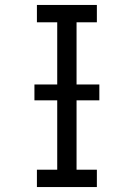

<svg xmlns="http://www.w3.org/2000/svg" viewBox="-20 -755 540 775"><path d="M129 0V-70H211V-665H129V-735H371V-665H289V-70H371V0ZM119 -350V-414H381V-350Z"/></svg>

Font: Zed Mono
Style: Regular
Weight: 400
Monospace: yes
Designer: Belleve Invis
Foundry: Belleve Invis
Version: Version 1.0.0; ttfautohint (v1.8.4)